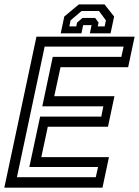

<svg xmlns="http://www.w3.org/2000/svg" viewBox="-37 -870 644 890"><path d="M-17 0 132 -700H587L557 -558.5H243.5L214.5 -424H493.5L463.5 -282.5H184.5L154.5 -141.5H468L438 0ZM41.5 -48.5H407L417.5 -96H99L149 -329.5H432.5L442 -377H159L207.5 -606.5H525.5L536 -654H170ZM447.5 -849.5 492 -793.5 475.5 -715.5H379.5L387.5 -753.5H348.5L340.5 -715.5H244.5L261 -793.5L328.5 -849.5ZM422 -819H341L290 -775.5L284.5 -747.5H316.5L320 -765L345.5 -787H404L420 -765L416 -747.5H448L454 -775.5Z"/></svg>

Font: Tourney Thin Medium
Style: Italic
Weight: 500
Italic angle: -12°
Version: Version 1.015